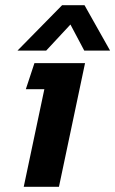

<svg xmlns="http://www.w3.org/2000/svg" viewBox="-20 -716 442 736"><path d="M47 -522 218 -696H304L402 -522H303L250 -622L157 -522ZM71 0 150 -374H79L112 -474H306L206 0Z"/></svg>

Font: Kanit Medium
Style: Italic
Weight: 500
Italic angle: -12°
Designer: Katatrad Team
Foundry: CadsonDemak
Version: Version 2.000; ttfautohint (v1.8.3)